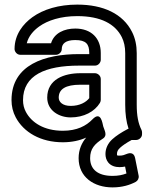

<svg xmlns="http://www.w3.org/2000/svg" viewBox="-20 -583 669 834"><path d="M371.5 104C371.5 63.8 390.5 42.5 427.1 19C448.1 5.6 433.8 -16.4 428.5 -33.9C425 -45.6 419.4 -103.9 381.3 -64.3C354.5 -36.5 314.7 -15 253 -15C171 -15 117 -50.6 92.5 -96.7C84.1 -112.4 80 -129.1 80 -148C80 -256.5 177.2 -298 323.4 -298H392.7C407.8 -298 417.7 -312.3 417.7 -323V-353C417.7 -416.7 376.6 -459 306.9 -459C260.3 -459 215.3 -440.2 201.7 -395H96.2C103.8 -425.3 124.6 -449.5 149.9 -467.7C187 -494.5 243.8 -513 315.7 -513C418.2 -513 480.4 -478.6 509 -421.8C518.7 -402.4 523.9 -379.5 523.9 -352V-128C523.9 -88.6 528.3 -54.1 538.4 -23.9C536.3 -23.3 535.2 -22.8 533.9 -22.1C506.3 -7.5 484.4 6.9 467.7 22C449.2 38.8 438.1 61.3 438.1 86C438.1 98.9 441.5 112.6 450.7 123.5C463.2 138.2 481.6 143 499.4 143C508.1 143 517.4 141.8 523.3 140.5L529.3 170.5C512.1 177 493.8 181 468.6 181C405 181 371.5 152.6 371.5 104ZM488.1 86C488.1 76.1 491.3 68.2 501.4 59C512.7 48.7 528.2 38 551.9 25H572C582.7 25 597 15.1 597 0V-8C597 -11.6 596.1 -15.7 594.4 -19.2C580.4 -47.1 573.9 -81 573.9 -128V-352C573.9 -385.8 567.4 -416.9 553.6 -444.2C514 -523.1 428.8 -563 315.7 -563C235.5 -563 168.3 -542.6 120.7 -508.3C81.3 -479.9 43.2 -433.8 43.2 -370C43.2 -359.3 53.1 -345 68.2 -345H223.3C234 -345 248.3 -354.9 248.3 -370C248.3 -392.9 264.7 -409 306.9 -409C353.3 -409 367.7 -391.8 367.7 -353V-348H323.4C175.4 -348 30 -302.2 30 -148C30 -121.5 36.1 -96.2 48.3 -73.3C82.7 -8.5 156.2 35 253 35C292.2 35 325.9 27.5 354.5 14.6C335.4 36.4 321.5 67 321.5 104C321.5 186.8 388.6 231 468.6 231C511.3 231 544.2 220.4 569.4 207.1C578.6 202.2 584.4 191 582.2 180.1L566.8 103.1C561.5 76.6 540 82.1 533.2 84.7C520.1 89.8 513.5 93 499.4 93C488.3 93 488.1 93.2 488.1 86ZM185.1 -159C185.1 -102.9 236.4 -73 287.1 -73C344.2 -73 390.9 -98.1 414 -136C416.4 -139.9 417.7 -145.5 417.7 -149V-240C417.7 -255.1 403.4 -265 392.7 -265H328.9C259.9 -265 185.1 -239.3 185.1 -159ZM235.1 -159C235.1 -195.8 264.7 -215 328.9 -215H367.7V-156.7C353.9 -138.9 326.3 -123 287.1 -123C251.6 -123 235.1 -140.3 235.1 -159Z"/></svg>

Font: Asimov
Style: WidOu
Weight: 500
Designer: Google
Version: Version 2.000980; 2014